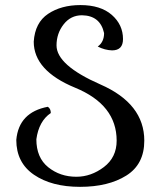

<svg xmlns="http://www.w3.org/2000/svg" viewBox="-20 -723 630 753"><path d="M293.9 9.8Q182.6 9.8 113.3 -37.6Q43.9 -85 43.9 -174.3Q53.7 -282.7 167.5 -304.2Q179.2 -296.9 179.2 -279.8Q132.3 -248 122.6 -176.8Q122.6 -104.5 169.2 -67.1Q215.8 -29.8 279.3 -29.8Q337.4 -29.8 387.5 -67.9Q437.5 -106 437.5 -171.4Q437.5 -312 274.9 -378.9Q112.3 -445.8 112.3 -559.6Q117.2 -634.3 168.7 -668.7Q220.2 -703.1 295.4 -703.1Q374.5 -703.1 418.5 -664.6Q462.4 -626 462.4 -569.8Q462.4 -525.4 419.4 -525.4Q390.6 -526.4 363.3 -540.5Q388.2 -558.1 388.2 -593.3Q373 -662.1 301.3 -663.1Q257.3 -663.1 229.5 -627.4Q201.7 -591.8 201.7 -544.9Q201.7 -467.3 373.8 -391.8Q545.9 -316.4 545.9 -171.4Q545.9 -78.6 475.3 -34.4Q404.8 9.8 293.9 9.8Z"/></svg>

Font: Almanac
Style: Regular
Weight: 400
Designer: Eden's Almanac
Version: Version 3.501;March 28, 2021;FontCreator 13.0.0.2683 64-bit